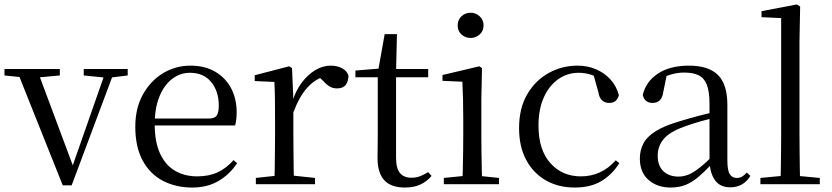

<svg xmlns="http://www.w3.org/2000/svg" viewBox="-28 -825 3725 860"><path d="M253 5 45 -516H137L306 -63H289L295 -76L449 -516H488L293 5ZM-8 -487V-516H240V-487L131 -477H90ZM347 -487V-516H544V-487L463 -477H446Z M833 15Q760 15 702 -15Q644 -45 611 -106Q578 -167 578 -257Q578 -341 612.5 -402.5Q647 -464 703 -497.5Q759 -531 825 -531Q890 -531 936.5 -503.5Q983 -476 1007.5 -429Q1032 -382 1032 -323Q1032 -287 1025 -263H617V-294H907Q934 -294 943 -308Q952 -322 952 -352Q952 -416 918 -457.5Q884 -499 823 -499Q779 -499 743 -471.5Q707 -444 686 -392.5Q665 -341 665 -269Q665 -188 689.5 -136Q714 -84 757 -59.5Q800 -35 855 -35Q908 -35 947.5 -53.5Q987 -72 1018 -108L1034 -94Q1001 -44 951 -14.5Q901 15 833 15Z M1118 0V-28L1229 -40H1270L1383 -28V0ZM1201 0Q1202 -24 1202.5 -65Q1203 -106 1203.5 -150.5Q1204 -195 1204 -229V-289Q1204 -341 1203.5 -381Q1203 -421 1201 -458L1113 -462V-488L1267 -528L1280 -520L1286 -379V-378V-229Q1286 -195 1286.5 -150.5Q1287 -106 1287.5 -65Q1288 -24 1289 0ZM1285 -319 1264 -371H1282Q1297 -420 1324 -455.5Q1351 -491 1384.5 -511Q1418 -531 1453 -531Q1482 -531 1504 -519.5Q1526 -508 1533 -486Q1532 -459 1520 -444Q1508 -429 1481 -429Q1462 -429 1447 -438.5Q1432 -448 1415 -467L1392 -489L1437 -487Q1385 -473 1348.5 -432.5Q1312 -392 1285 -319Z M1705 -479V-516H1890V-479ZM1786 15Q1723 15 1693 -18Q1663 -51 1663 -118Q1663 -142 1663.5 -161Q1664 -180 1664 -207V-479H1564V-509L1685 -519L1665 -504L1695 -672H1750L1746 -501V-489V-118Q1746 -71 1763.5 -50Q1781 -29 1814 -29Q1836 -29 1853 -35.5Q1870 -42 1890 -54L1905 -37Q1884 -12 1855 1.5Q1826 15 1786 15Z M1960 0V-28L2070 -39H2101L2207 -28V0ZM2043 0Q2044 -24 2045 -65Q2046 -106 2046.5 -150.5Q2047 -195 2047 -229V-289Q2047 -340 2046 -381Q2045 -422 2043 -459L1954 -463V-489L2119 -528L2131 -520L2128 -380V-229Q2128 -195 2128.5 -150.5Q2129 -106 2130 -65Q2131 -24 2132 0ZM2080 -655Q2056 -655 2039 -670.5Q2022 -686 2022 -711Q2022 -736 2039 -752Q2056 -768 2080 -768Q2103 -768 2120.5 -752Q2138 -736 2138 -711Q2138 -686 2120.5 -670.5Q2103 -655 2080 -655Z M2546 15Q2473 15 2417 -17Q2361 -49 2329 -108.5Q2297 -168 2297 -251Q2297 -341 2334 -403.5Q2371 -466 2430.5 -498.5Q2490 -531 2559 -531Q2604 -531 2642 -514.5Q2680 -498 2706.5 -469Q2733 -440 2744 -399Q2735 -364 2702 -364Q2681 -364 2668.5 -375.5Q2656 -387 2652 -413L2627 -502L2677 -462Q2646 -482 2619 -490.5Q2592 -499 2564 -499Q2513 -499 2472 -470Q2431 -441 2407.5 -388Q2384 -335 2384 -262Q2384 -154 2437 -94.5Q2490 -35 2574 -35Q2619 -35 2658 -52.5Q2697 -70 2730 -107L2746 -94Q2713 -42 2665 -13.5Q2617 15 2546 15Z M2976 15Q2916 15 2877 -19Q2838 -53 2838 -115Q2838 -154 2855 -184.5Q2872 -215 2911.5 -239Q2951 -263 3017 -282Q3059 -295 3105 -307Q3151 -319 3191 -328V-303Q3151 -293 3110 -281.5Q3069 -270 3035 -257Q2971 -234 2944.5 -202Q2918 -170 2918 -128Q2918 -82 2943.5 -58Q2969 -34 3011 -34Q3034 -34 3056 -43Q3078 -52 3106 -74Q3134 -96 3172 -134L3181 -87H3157Q3126 -54 3098.5 -31Q3071 -8 3042 3.5Q3013 15 2976 15ZM3243 14Q3198 14 3175.5 -16.5Q3153 -47 3150 -100V-103V-359Q3150 -415 3138 -445.5Q3126 -476 3101 -488Q3076 -500 3036 -500Q3007 -500 2978 -491.5Q2949 -483 2916 -465L2959 -492L2943 -413Q2939 -386 2926.5 -375Q2914 -364 2895 -364Q2859 -364 2851 -400Q2866 -461 2920 -496Q2974 -531 3058 -531Q3145 -531 3187.5 -489.5Q3230 -448 3230 -355V-108Q3230 -61 3241 -44.5Q3252 -28 3272 -28Q3285 -28 3295 -33.5Q3305 -39 3317 -52L3333 -37Q3317 -11 3294.5 1.5Q3272 14 3243 14Z M3378 0V-28L3494 -39H3526L3644 -28V0ZM3468 0Q3469 -31 3469.5 -70.5Q3470 -110 3470.5 -151.5Q3471 -193 3471 -229V-744L3383 -748V-775L3541 -805L3556 -796L3553 -641V-229Q3553 -193 3553.5 -151.5Q3554 -110 3554.5 -70.5Q3555 -31 3556 0Z"/></svg>

Font: Noto Serif SC
Style: Regular
Weight: 400
Designer: Ryoko NISHIZUKA 西塚涼子 (kana & ideographs); Frank Grießhammer (Latin, Greek & Cyrillic); Wenlong ZHANG 张文龙 (bopomofo); San
Foundry: Adobe
Version: Version 2.002-H1;hotconv 1.1.0;makeotfexe 2.6.0